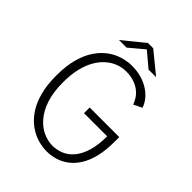

<svg xmlns="http://www.w3.org/2000/svg" viewBox="-244 -997 1138 1138"><g transform="rotate(45 325.0 -428.5)"><path d="M350.5 11Q314 11 275.2 -0.2Q236.5 -11.5 200.5 -37Q164.5 -62.5 135.5 -104.2Q106.5 -146 89.8 -206Q73 -266 73 -348Q73 -428 89.2 -487.8Q105.5 -547.5 133.8 -589.2Q162 -631 197.8 -656.8Q233.5 -682.5 272.8 -694.2Q312 -706 349.5 -706Q394.5 -706 431.2 -695Q468 -684 496.2 -665.2Q524.5 -646.5 543 -622.8Q561.5 -599 569.5 -573.5L516.5 -548Q510 -569.5 496.5 -589.2Q483 -609 462 -624.5Q441 -640 412.8 -649Q384.5 -658 349 -658Q317.5 -658 286 -646.8Q254.5 -635.5 226.5 -612Q198.5 -588.5 176.5 -551.8Q154.5 -515 142 -464.2Q129.5 -413.5 129.5 -348Q129.5 -264.5 149.5 -205.2Q169.5 -146 202.2 -108.8Q235 -71.5 274 -54.2Q313 -37 351 -37Q388 -37 422.2 -51.5Q456.5 -66 483.2 -98Q510 -130 525.5 -181.5Q541 -233 541 -306H347V-353.5H595V-314Q595 -241.5 581.5 -187.2Q568 -133 544.2 -95.2Q520.5 -57.5 489.2 -34Q458 -10.5 422.8 0.2Q387.5 11 350.5 11ZM187 -759 320.5 -868H365L498.5 -759H435L343 -836.5L250.5 -759Z"/></g></svg>

Font: Trispace Thin ExtraLight
Style: Regular
Weight: 250
Version: Version 1.210